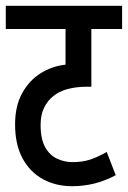

<svg xmlns="http://www.w3.org/2000/svg" viewBox="-20 -642 441 662"><path d="M401 -542H295V-343H280Q243 -343 213 -335Q183 -327 162 -309Q145 -296 132.5 -271.5Q120 -247 120 -211Q120 -163 135.5 -135Q151 -107 176.5 -95Q202 -83 230 -83Q264 -83 290 -91.5Q316 -100 348 -118L379 -38Q309 0 229 0Q172 0 127.5 -24.5Q83 -49 57.5 -96.5Q32 -144 32 -213Q32 -276 56 -320Q80 -364 119.5 -389Q159 -414 206 -419V-542H0V-622H401Z"/></svg>

Font: Noto Sans ExtraCondensed Medium
Style: Italic
Weight: 500
Width: 2
Italic angle: -12°
Designer: Monotype Design Team
Foundry: Monotype Imaging Inc.
Version: Version 2.013; ttfautohint (v1.8.4.7-5d5b)